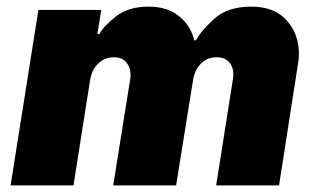

<svg xmlns="http://www.w3.org/2000/svg" viewBox="-20 -560 955 580"><path d="M883 -397Q883 -381 880 -366L823 0H633L683 -317Q685 -329 685 -334Q685 -358 672 -372.5Q659 -387 634 -387Q606 -387 587 -368Q568 -349 563 -317L512 0H322L374 -325Q376 -353 363 -370Q350 -387 324 -387Q296 -387 276.5 -368Q257 -349 252 -317L202 0H12L96 -530H286L274 -457H280Q293 -481 330.5 -510.5Q368 -540 429 -540Q485 -540 520.5 -511.5Q556 -483 567 -438H572Q587 -467 627.5 -503.5Q668 -540 739 -540Q809 -540 846 -498.5Q883 -457 883 -397Z"/></svg>

Font: Be Vietnam Black
Style: Italic
Weight: 900
Italic angle: -9°
Designer: Lam Bao; Tony Le; Vietanh Nguyen
Foundry: Yellow Type Foundry
Version: Version 5.000